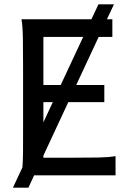

<svg xmlns="http://www.w3.org/2000/svg" viewBox="-20 -801 606 877"><path d="M178.2 -242.2 221.2 -334.5H178.2ZM257.3 -412.6 359.9 -632.3H178.2V-412.6ZM500.5 -781.2 468.3 -712.9H493.2V-632.3H430.7L328.1 -412.6H456.5V-334.5H292L178.2 -90.3V-80.6H307.1Q379.9 -80.6 429.2 -81.5Q478.5 -82.5 507.8 -87.9V0H135.7L109.9 56.2H39.1L82.5 -36.6Q85 -68.8 85.2 -113.5Q85.4 -158.2 85.4 -212.4V-500.5Q85.4 -572.8 84.5 -628.2Q83.5 -683.6 78.1 -712.9H397.5L429.7 -781.2Z"/></svg>

Font: Andika Am
Style: Regular
Weight: 400
Designer: Victor Gaultney, Annie Olsen, Julie Remington, Don Collingsworth, Eric Hays, Becca Hirsbrunner
Foundry: SIL International
Version: Version 5.000